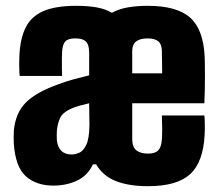

<svg xmlns="http://www.w3.org/2000/svg" viewBox="-20 -630 752 660"><path d="M163.5 8Q104.5 8 68.8 -24.2Q33 -56.5 27.5 -136Q27 -145 27 -158Q27 -171 27.5 -180Q33 -241.5 68.8 -277.5Q104.5 -313.5 182.5 -341Q209.5 -351 234.5 -357.8Q259.5 -364.5 286.5 -371Q286.5 -384 286.5 -396.8Q286.5 -409.5 286.5 -422.2Q286.5 -435 286.5 -448Q286.5 -464 282.8 -475.2Q279 -486.5 268.5 -492.2Q258 -498 238.5 -498Q214 -498 204.5 -487.5Q195 -477 193.5 -453Q193 -446 192.8 -429.2Q192.5 -412.5 192.8 -395.2Q193 -378 193.5 -369H47.5Q47 -372.5 46.5 -384.5Q46 -396.5 46 -410.8Q46 -425 46.5 -436Q49 -496.5 68 -535Q87 -573.5 129 -591.8Q171 -610 242.5 -610Q283 -610 313 -604.5Q343 -599 364.5 -586Q388 -599 418.8 -604.5Q449.5 -610 487.5 -610Q588 -610 633.5 -569.5Q679 -529 683.5 -436Q684 -428 684.2 -409.8Q684.5 -391.5 684.5 -368.2Q684.5 -345 684 -320.5Q683.5 -296 682.5 -275H434.5Q434.5 -244.5 434.5 -213.8Q434.5 -183 434.5 -152Q434.5 -125 448.5 -113.5Q462.5 -102 489.5 -102Q513.5 -102 524.2 -113.5Q535 -125 536.5 -152Q537.5 -164 537.5 -185.5Q537.5 -207 536.5 -233H682.5Q683.5 -228 684 -206.2Q684.5 -184.5 683.5 -168Q679 -73 633.8 -31.5Q588.5 10 489.5 10Q421.5 10 377.2 -8Q333 -26 310.5 -65H299.5Q281 -26 244.5 -9Q208 8 163.5 8ZM226.5 -99Q239 -99 253 -105.2Q267 -111.5 277 -133.2Q287 -155 287.5 -201Q287.5 -217 287 -236Q286.5 -255 286.5 -275Q271 -271.5 253.5 -266.8Q236 -262 221.5 -255Q195.5 -243 186.8 -224.8Q178 -206.5 175.5 -180Q175 -171 175 -163.2Q175 -155.5 175.5 -148Q178 -124 190.8 -111.5Q203.5 -99 226.5 -99ZM434.5 -378H537.5Q537.5 -397 537 -418.8Q536.5 -440.5 536.5 -453Q536.5 -477 524.5 -487.5Q512.5 -498 487.5 -498Q461.5 -498 448 -487.5Q434.5 -477 434.5 -453Q434.5 -434.5 434.5 -415.8Q434.5 -397 434.5 -378Z"/></svg>

Font: Big Shoulders Display Thin Black
Style: Regular
Weight: 900
Version: Version 2.002